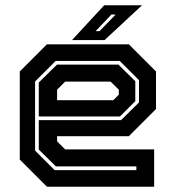

<svg xmlns="http://www.w3.org/2000/svg" viewBox="-20 -708 666 728"><path d="M468.5 -540 571.5 -437V-294.5L468.5 -191.5H196.5V-172L227 -141.5H564.5V0H158L55 -103V-437L158 -540ZM429 -463 493 -400V-324.5L435 -266.5H127V-395L196 -463ZM434 -477H191L113 -399V-137L187 -63H497V-77H192L127 -141V-252.5H439L507 -319.5V-404ZM399.5 -398.5H227L196.5 -368V-328H409.5L430.5 -349V-368ZM253 -556 375 -688H518.5L376.5 -556ZM342.5 -590H357.5L418.5 -653H402.5Z"/></svg>

Font: Tourney Thin
Style: Bold
Weight: 700
Version: Version 1.015